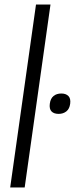

<svg xmlns="http://www.w3.org/2000/svg" viewBox="-20 -828 331 848"><path d="M139 -808H203L89 0H25ZM239 -325Q218 -325 207.5 -336Q197 -347 200 -370Q203 -393 216.5 -404Q230 -415 251 -415Q271 -415 282 -404Q293 -393 290 -370Q287 -347 273 -336Q259 -325 239 -325Z"/></svg>

Font: Plata Sans Light
Style: Italic
Weight: 300
Italic angle: -8°
Designer: Pablo Impallari, Andres Torresi, & Cristiano Sobral
Foundry: Pablo Impallari, Andres Torresi, & Cristiano Sobral
Version: Version 1.00;December 28, 2019;FontCreator 12.0.0.2547 64-bi